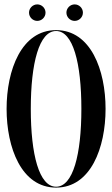

<svg xmlns="http://www.w3.org/2000/svg" viewBox="-20 -845 510 873"><path d="M149.5 -750C170 -750 187 -767 187 -787.5C187 -808 170 -825 149.5 -825C129 -825 112 -808 112 -787.5C112 -767 129 -750 149.5 -750ZM319.5 -750C340 -750 357 -767 357 -787.5C357 -808 340 -825 319.5 -825C299 -825 282 -808 282 -787.5C282 -767 299 -750 319.5 -750ZM235 -708C77 -708 10 -526 10 -350C10 -174 77 8 235 8C393 8 460 -174 460 -350C460 -526 393 -708 235 -708ZM235 4C158 4 120 -142 120 -350C120 -558 158 -704 235 -704C312 -704 350 -558 350 -350C350 -142 312 4 235 4Z"/></svg>

Font: Picaflor 96 pt
Style: Regular
Weight: 400
Designer: Ariel Martín Pérez
Foundry: Tunera Type Foundry
Version: Version 1.000;hotconv 1.0.109;makeotfexe 2.5.65596